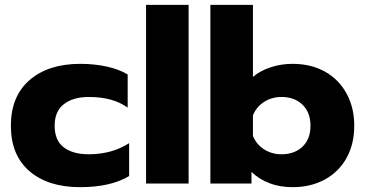

<svg xmlns="http://www.w3.org/2000/svg" viewBox="-20 -759 1510 794"><path d="M25 -239Q25 -361 102.5 -428Q180 -495 312 -495Q371 -495 422.5 -483.5Q474 -472 508 -451V-314Q447 -358 347 -358Q283 -358 244.5 -328.5Q206 -299 206 -239Q206 -178 244 -149.5Q282 -121 346 -121Q443 -121 514 -167V-31Q438 15 311 15Q179 15 102 -51Q25 -117 25 -239Z M584 -739H760V0H584Z M1020 -48V0H850V-739H1026V-441Q1055 -466 1098.5 -480.5Q1142 -495 1190 -495Q1266 -495 1323.5 -463Q1381 -431 1413 -372.5Q1445 -314 1445 -239Q1445 -163 1413 -105.5Q1381 -48 1323 -16.5Q1265 15 1190 15Q1087 15 1020 -48ZM1264 -239Q1264 -294 1231 -326Q1198 -358 1144 -358Q1104 -358 1072 -337.5Q1040 -317 1026 -282V-197Q1040 -162 1072 -141.5Q1104 -121 1144 -121Q1198 -121 1231 -152.5Q1264 -184 1264 -239Z"/></svg>

Font: Prompt
Style: Bold
Weight: 700
Designer: Katatrad Team
Foundry: CadsonDemak
Version: Version 1.000